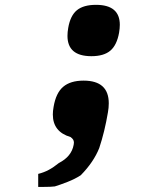

<svg xmlns="http://www.w3.org/2000/svg" viewBox="-20 -582 640 774"><path d="M217.5 75Q268.5 49 277 1.5L278 -7Q278 -14 274.8 -19.2Q271.5 -24.5 264.5 -29.5Q193 -50.5 193 -120.5Q193 -134.5 196 -151Q205.5 -207.5 234.8 -232.2Q264 -257 317 -257Q418.5 -257 418.5 -165.5Q418.5 -147.5 415 -128.5Q402 -51 380 15Q357.5 71.5 305.5 124.5Q282.5 139.5 251.8 151.5Q221 163.5 201 169.5Q185.5 171.5 155.5 171.5H134V119Q156.5 113.5 176.2 103Q196 92.5 217.5 75ZM252 -437.5Q252 -452.5 255 -469.5Q263.5 -519 290 -540.8Q316.5 -562.5 367 -562.5Q463 -562.5 463 -482Q463 -467.5 460 -450Q451 -400 424.8 -377.8Q398.5 -355.5 348.5 -355.5Q252 -355.5 252 -437.5Z"/></svg>

Font: JuliaMono ExtraBold
Style: Italic
Weight: 800
Italic angle: -9°
Monospace: yes
Designer: cormullion
Foundry: corm
Version: Version 0.057; ttfautohint (v1.8.4)